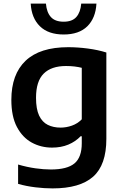

<svg xmlns="http://www.w3.org/2000/svg" viewBox="-20 -816 682 1066"><path d="M272 230Q226.5 230 176.8 224Q127 218 80.5 205V97.5Q130.5 112 176.8 118.5Q223 125 262.5 125Q353 125 393.5 91.2Q434 57.5 434 -20.5V-59.5H427.5Q399.5 -30 359.5 -13.2Q319.5 3.5 269 3.5Q207.5 3.5 156.2 -24.5Q105 -52.5 74 -111Q43 -169.5 43 -261.5Q43 -403.5 122.2 -478.8Q201.5 -554 358.5 -554Q411.5 -554 468 -546.5Q524.5 -539 570.5 -524.5V-45Q570.5 100 497 165Q423.5 230 272 230ZM316.5 -107.5Q348 -107.5 379.2 -118.5Q410.5 -129.5 434 -153.5V-439.5Q416.5 -444 394.2 -446.8Q372 -449.5 346.5 -449.5Q265 -449.5 222.5 -407.2Q180 -365 180 -273Q180 -210.5 197.2 -174.2Q214.5 -138 245.2 -122.8Q276 -107.5 316.5 -107.5ZM333.5 -624.5Q248.5 -624.5 201.8 -670Q155 -715.5 150.5 -796H235Q239 -748 262.2 -721.8Q285.5 -695.5 333.5 -695.5Q381 -695.5 404 -721.8Q427 -748 431 -796H515.5Q511 -715.5 464.8 -670Q418.5 -624.5 333.5 -624.5Z"/></svg>

Font: Encode Sans SemiExpanded SemiExpanded SemiBold
Style: Regular
Weight: 600
Width: 6
Designer: Multiple Designers
Foundry: Impallari Type
Version: Version 3.000; ttfautohint (v1.8.3) -l 8 -r 50 -G 200 -x 14 